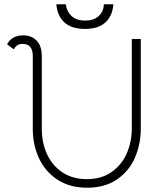

<svg xmlns="http://www.w3.org/2000/svg" viewBox="-20 -866 767 896"><path d="M133 -265V-604Q133 -661 86 -661Q68 -661 59 -653.5Q50 -646 44 -636L13 -659Q35 -701 88 -701Q127 -701 151 -676.5Q175 -652 175 -604V-265Q175 -200 199.5 -146.5Q224 -93 271.5 -61.5Q319 -30 385 -30Q455 -30 502.5 -64.5Q550 -99 572.5 -152.5Q595 -206 595 -265V-684H637V-265Q637 -194 610 -131Q583 -68 526.5 -29Q470 10 386 10Q306 10 249 -27Q192 -64 162.5 -126.5Q133 -189 133 -265ZM243 -846H287Q291 -813 313.5 -791.5Q336 -770 378 -770Q418 -770 440.5 -791Q463 -812 465 -846H509Q505 -791 471.5 -761Q438 -731 377 -731Q313 -731 280 -762Q247 -793 243 -846Z"/></svg>

Font: Bellota Light
Style: Regular
Weight: 300
Designer: Kemie Guaida
Foundry: Kemie Guaida
Version: Version 4.001